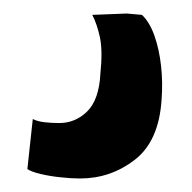

<svg xmlns="http://www.w3.org/2000/svg" viewBox="-20 -37 284 284"><path d="M20.5 213 28.5 139Q35 142.5 45.8 143.8Q56.5 145 67.5 145Q91.5 145 109 127.8Q126.5 110.5 128.5 72Q132 38 127.8 18.2Q123.5 -1.5 116.5 -15L167.5 -17L190 -15Q201.5 -4 208.5 16Q215.5 36 218.2 60.2Q221 84.5 219 110.5Q215 172 179.2 199.5Q143.5 227 98.5 227Q85 227 69 225.2Q53 223.5 39.5 220.2Q26 217 20.5 213Z"/></svg>

Font: Merriweather Sans Medium
Style: Regular
Weight: 500
Designer: Eben Sorkin
Foundry: Eben Sorkin
Version: Version 2.001